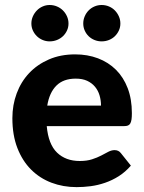

<svg xmlns="http://www.w3.org/2000/svg" viewBox="-20 -741 576 768"><path d="M384 -318.5Q384 -340 378.2 -359.5Q372.5 -379 360 -394Q347.5 -409 328.5 -417.8Q309.5 -426.5 283 -426.5Q233.5 -426.5 205.5 -398.5Q177.5 -370.5 169 -318.5ZM167 -236.5Q173.5 -164 208.2 -130.5Q243 -97 299 -97Q327.5 -97 348.2 -103.8Q369 -110.5 384.8 -118.8Q400.5 -127 413.2 -133.8Q426 -140.5 438.5 -140.5Q454.5 -140.5 463.5 -128.5L503.5 -78.5Q481.5 -53 455 -36.2Q428.5 -19.5 400 -9.8Q371.5 0 342.5 3.8Q313.5 7.5 286.5 7.5Q232.5 7.5 185.8 -10.2Q139 -28 104.2 -62.8Q69.5 -97.5 49.5 -149Q29.5 -200.5 29.5 -268.5Q29.5 -321 46.8 -367.5Q64 -414 96.5 -448.5Q129 -483 175.5 -503.2Q222 -523.5 280.5 -523.5Q330 -523.5 371.8 -507.8Q413.5 -492 443.8 -462Q474 -432 490.8 -388.2Q507.5 -344.5 507.5 -288.5Q507.5 -273 506 -263Q504.5 -253 501 -247Q497.5 -241 491.5 -238.8Q485.5 -236.5 476 -236.5ZM254 -647Q254 -632 248 -619Q242 -606 231.8 -596.2Q221.5 -586.5 207.8 -581Q194 -575.5 178.5 -575.5Q164 -575.5 150.8 -581Q137.5 -586.5 127.5 -596.2Q117.5 -606 111.5 -619Q105.5 -632 105.5 -647Q105.5 -662 111.5 -675.5Q117.5 -689 127.5 -699.2Q137.5 -709.5 150.8 -715.2Q164 -721 178.5 -721Q194 -721 207.8 -715.2Q221.5 -709.5 231.8 -699.2Q242 -689 248 -675.5Q254 -662 254 -647ZM461.5 -647Q461.5 -632 455.5 -619Q449.5 -606 439.5 -596.2Q429.5 -586.5 415.8 -581Q402 -575.5 386.5 -575.5Q371.5 -575.5 358 -581Q344.5 -586.5 334.5 -596.2Q324.5 -606 318.8 -619Q313 -632 313 -647Q313 -662 318.8 -675.5Q324.5 -689 334.5 -699.2Q344.5 -709.5 358 -715.2Q371.5 -721 386.5 -721Q402 -721 415.8 -715.2Q429.5 -709.5 439.5 -699.2Q449.5 -689 455.5 -675.5Q461.5 -662 461.5 -647Z"/></svg>

Font: Lato 2
Style: Regular
Weight: 800
Designer: Lukasz Dziedzic with Adam Twardoch and Botio Nikoltchev
Foundry: tyPoland Lukasz Dziedzic
Version: Version 2.015; 2015-08-06; http://www.latofonts.com/